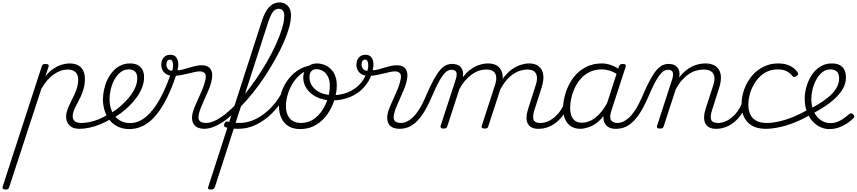

<svg xmlns="http://www.w3.org/2000/svg" viewBox="-151 -1039 7023 1574"><path d="M-107 515Q-120 515 -126.5 508.5Q-133 502 -129 490L191 -494Q196 -506 201.5 -510.5Q207 -515 221 -515Q238 -515 244.5 -509.5Q251 -504 247 -492L221 -413Q254 -454 289 -477Q324 -500 357.5 -509.5Q391 -519 418 -519Q460 -519 488.5 -504Q517 -489 531 -460.5Q545 -432 545 -393Q545 -350 535 -313.5Q525 -277 510 -245.5Q495 -214 480 -186.5Q465 -159 455 -134Q445 -109 445 -85Q445 -60 462.5 -45.5Q480 -31 516 -31Q525 -31 529 -23.5Q533 -16 531.5 -7Q530 2 522 9.5Q514 17 500 17Q446 17 418.5 -11Q391 -39 391 -81Q391 -109 401 -137.5Q411 -166 425.5 -195Q440 -224 455 -255Q470 -286 480 -319Q490 -352 490 -387Q490 -426 468 -447.5Q446 -469 404 -469Q378 -469 350 -460Q322 -451 293.5 -432Q265 -413 238.5 -383Q212 -353 188 -311L-76 496Q-79 506 -85.5 510.5Q-92 515 -107 515Z M499 17Q487 17 483 9.5Q479 2 482 -7Q485 -16 494 -23.5Q503 -31 515 -31Q568 -31 625.5 -49.5Q683 -68 737 -102Q745 -107 752 -103.5Q759 -100 763 -92.5Q767 -85 766.5 -77Q766 -69 758 -64Q715 -38 669.5 -19.5Q624 -1 581 8Q538 17 499 17Z M734 -97Q774 -119 811 -147.5Q848 -176 878 -208Q905 -235 926.5 -265.5Q948 -296 961 -329.5Q974 -363 974 -398Q974 -434 956.5 -452Q939 -470 903 -470Q892 -470 887.5 -477Q883 -484 884.5 -494Q886 -504 893.5 -511.5Q901 -519 914 -519Q956 -519 981.5 -504Q1007 -489 1018.5 -463.5Q1030 -438 1030 -405Q1030 -363 1014 -322Q998 -281 972 -244.5Q946 -208 914 -176Q880 -141 839 -111Q798 -81 754 -56Z M909 19Q871 19 837.5 8Q804 -3 777.5 -24.5Q751 -46 732.5 -76Q714 -106 703.5 -143.5Q693 -181 693 -224Q693 -263 702 -305Q711 -347 729 -385Q747 -423 774 -453.5Q801 -484 836 -501.5Q871 -519 914 -519Q923 -519 926.5 -511.5Q930 -504 928 -494Q926 -484 919.5 -477Q913 -470 904 -470Q866 -470 836.5 -446.5Q807 -423 787 -386Q767 -349 757 -307Q747 -265 747 -227Q747 -183 759 -146.5Q771 -110 793 -84Q815 -58 846 -44Q877 -30 916 -30Q983 -30 1044 -80Q1105 -130 1158.5 -225.5Q1212 -321 1257 -457Q1260 -465 1268 -467.5Q1276 -470 1284.5 -467Q1293 -464 1297.5 -457Q1302 -450 1299 -440Q1250 -289 1191.5 -187Q1133 -85 1063 -33Q993 19 909 19Z M1524 17Q1496 17 1474 8.5Q1452 0 1439 -18Q1426 -36 1423.5 -63.5Q1421 -91 1433 -130Q1441 -154 1454 -184Q1467 -214 1482 -246Q1497 -278 1510 -311Q1523 -344 1530 -373Q1543 -421 1528.5 -437.5Q1514 -454 1488 -454Q1468 -454 1442.5 -448Q1417 -442 1388 -435Q1359 -428 1329 -422.5Q1299 -417 1270 -417Q1238 -417 1215.5 -429.5Q1193 -442 1182 -463Q1171 -484 1171 -507Q1171 -546 1191.5 -568Q1212 -590 1244 -590Q1277 -590 1292.5 -570.5Q1308 -551 1310 -522Q1312 -493 1304 -463Q1325 -463 1349 -469.5Q1373 -476 1399 -484Q1425 -492 1451.5 -498Q1478 -504 1504 -504Q1534 -504 1556 -491Q1578 -478 1586 -447Q1594 -416 1580 -363Q1573 -335 1559.5 -303.5Q1546 -272 1532 -240Q1518 -208 1504.5 -177.5Q1491 -147 1484 -121Q1469 -72 1482.5 -51.5Q1496 -31 1539 -31Q1549 -31 1553 -23.5Q1557 -16 1555.5 -7Q1554 2 1546 9.5Q1538 17 1524 17ZM1261 -458Q1268 -481 1268 -502Q1268 -523 1262 -536.5Q1256 -550 1241 -550Q1228 -550 1220.5 -539.5Q1213 -529 1213 -510Q1213 -490 1225 -475Q1237 -460 1261 -458Z M1522 17Q1510 17 1506 9.5Q1502 2 1505 -7Q1508 -16 1517 -23.5Q1526 -31 1538 -31Q1580 -31 1630 -59Q1680 -87 1733.5 -135.5Q1787 -184 1840 -247.5Q1893 -311 1943 -383Q1993 -455 2036 -529.5Q2079 -604 2111 -674.5Q2143 -745 2161 -805Q2179 -865 2179 -908Q2179 -921 2187 -927.5Q2195 -934 2206 -934Q2217 -934 2225.5 -927.5Q2234 -921 2234 -908Q2234 -867 2218.5 -811.5Q2203 -756 2175 -692Q2147 -628 2108.5 -558.5Q2070 -489 2025 -420Q1980 -351 1929 -286.5Q1878 -222 1825 -167.5Q1772 -113 1719.5 -71Q1667 -29 1617 -6Q1567 17 1522 17Z M1578 515Q1567 515 1559 510.5Q1551 506 1556 494L1996 -868Q2022 -947 2057 -983Q2092 -1019 2141 -1019Q2169 -1019 2190.5 -1005.5Q2212 -992 2223.5 -968Q2235 -944 2235 -909Q2235 -897 2226.5 -890.5Q2218 -884 2207 -884Q2196 -884 2188 -890.5Q2180 -897 2180 -909Q2180 -929 2174 -941.5Q2168 -954 2158 -960.5Q2148 -967 2133 -967Q2116 -967 2101.5 -956.5Q2087 -946 2074 -922Q2061 -898 2048 -859L1610 496Q1605 506 1598.5 510.5Q1592 515 1578 515ZM1803 17Q1771 17 1741 13Q1711 9 1695 3Q1687 0 1686 -8.5Q1685 -17 1689 -26Q1693 -35 1699.5 -40.5Q1706 -46 1715 -42Q1728 -39 1754.5 -35Q1781 -31 1809 -31Q1821 -31 1826.5 -23.5Q1832 -16 1831 -6.5Q1830 3 1823 10Q1816 17 1803 17Z M1803 17Q1794 17 1789.5 10Q1785 3 1785.5 -6.5Q1786 -16 1792.5 -23.5Q1799 -31 1811 -31Q1879 -31 1942 -61.5Q2005 -92 2059 -144.5Q2113 -197 2152 -265Q2157 -273 2166.5 -271Q2176 -269 2182 -261.5Q2188 -254 2181 -243Q2136 -166 2076 -107.5Q2016 -49 1947 -16Q1878 17 1803 17Z M2309 19Q2253 19 2214.5 -4.5Q2176 -28 2156 -70.5Q2136 -113 2136 -168Q2136 -223 2156 -282.5Q2176 -342 2215 -392.5Q2254 -443 2312 -475Q2370 -507 2446 -507Q2457 -507 2458.5 -499Q2460 -491 2456 -483.5Q2452 -476 2444 -476Q2395 -476 2355.5 -456.5Q2316 -437 2285.5 -404Q2255 -371 2234.5 -331Q2214 -291 2203.5 -249Q2193 -207 2193 -170Q2193 -128 2207 -96.5Q2221 -65 2248.5 -48Q2276 -31 2315 -31Q2375 -31 2419 -61Q2463 -91 2493 -138Q2523 -185 2538 -237.5Q2553 -290 2553 -334Q2553 -381 2537 -412Q2521 -443 2495.5 -457.5Q2470 -472 2443 -472Q2430 -472 2424 -479Q2418 -486 2419 -495.5Q2420 -505 2426.5 -512Q2433 -519 2446 -519Q2490 -519 2527.5 -498.5Q2565 -478 2587.5 -438Q2610 -398 2610 -339Q2610 -298 2598.5 -249.5Q2587 -201 2563.5 -153.5Q2540 -106 2504 -67Q2468 -28 2419.5 -4.5Q2371 19 2309 19Z M2574 -216Q2522 -216 2478.5 -230Q2435 -244 2403 -269.5Q2371 -295 2353 -329.5Q2335 -364 2335 -405Q2335 -429 2343 -450Q2351 -471 2365 -486Q2379 -501 2399.5 -510Q2420 -519 2444 -519Q2457 -519 2463 -512Q2469 -505 2468.5 -495.5Q2468 -486 2461.5 -479Q2455 -472 2443 -472Q2414 -472 2400 -454Q2386 -436 2386 -407Q2386 -364 2410.5 -330.5Q2435 -297 2479 -278Q2523 -259 2579 -259Q2643 -259 2698 -281Q2753 -303 2793 -343Q2833 -383 2853 -437Q2857 -449 2869.5 -452.5Q2882 -456 2891.5 -452.5Q2901 -449 2898 -437Q2877 -370 2830 -320Q2783 -270 2717 -243Q2651 -216 2574 -216Z M3124 17Q3096 17 3074 8.5Q3052 0 3039 -18Q3026 -36 3023.5 -63.5Q3021 -91 3033 -130Q3041 -154 3054 -184Q3067 -214 3082 -246Q3097 -278 3110 -311Q3123 -344 3130 -373Q3143 -421 3128.5 -437.5Q3114 -454 3088 -454Q3068 -454 3042.5 -448Q3017 -442 2988 -435Q2959 -428 2929 -422.5Q2899 -417 2870 -417Q2838 -417 2815.5 -429.5Q2793 -442 2782 -463Q2771 -484 2771 -507Q2771 -546 2791.5 -568Q2812 -590 2844 -590Q2877 -590 2892.5 -570.5Q2908 -551 2910 -522Q2912 -493 2904 -463Q2925 -463 2949 -469.5Q2973 -476 2999 -484Q3025 -492 3051.5 -498Q3078 -504 3104 -504Q3134 -504 3156 -491Q3178 -478 3186 -447Q3194 -416 3180 -363Q3173 -335 3159.5 -303.5Q3146 -272 3132 -240Q3118 -208 3104.5 -177.5Q3091 -147 3084 -121Q3069 -72 3082.5 -51.5Q3096 -31 3139 -31Q3149 -31 3153 -23.5Q3157 -16 3155.5 -7Q3154 2 3146 9.5Q3138 17 3124 17ZM2861 -458Q2868 -481 2868 -502Q2868 -523 2862 -536.5Q2856 -550 2841 -550Q2828 -550 2820.5 -539.5Q2813 -529 2813 -510Q2813 -490 2825 -475Q2837 -460 2861 -458Z M3123 17Q3114 17 3110.5 9.5Q3107 2 3109.5 -7Q3112 -16 3119 -23.5Q3126 -31 3138 -31Q3154 -31 3176 -39Q3198 -47 3224 -68.5Q3250 -90 3279 -133Q3308 -176 3338 -246Q3374 -330 3402.5 -382.5Q3431 -435 3456 -464Q3481 -493 3505 -504Q3529 -515 3555 -515Q3566 -515 3569 -508Q3572 -501 3570 -491.5Q3568 -482 3562.5 -474.5Q3557 -467 3549 -467Q3531 -467 3513 -455Q3495 -443 3476 -416.5Q3457 -390 3435.5 -347.5Q3414 -305 3388 -244Q3353 -163 3319.5 -111.5Q3286 -60 3253 -32Q3220 -4 3188 6.5Q3156 17 3123 17Z M3485 15Q3473 15 3465.5 10Q3458 5 3461 -7L3583 -381Q3598 -426 3590 -446.5Q3582 -467 3552 -467Q3541 -467 3535.5 -474.5Q3530 -482 3530.5 -491.5Q3531 -501 3538 -508Q3545 -515 3557 -515Q3579 -515 3596.5 -508.5Q3614 -502 3626 -489Q3638 -476 3643 -456.5Q3648 -437 3644 -412V-407Q3669 -440 3696 -461.5Q3723 -483 3749.5 -495.5Q3776 -508 3801.5 -513.5Q3827 -519 3850 -519Q3901 -519 3931.5 -495Q3962 -471 3969 -426Q3976 -381 3954 -317L3852 -4Q3849 6 3843 10.5Q3837 15 3822 15Q3810 15 3802.5 10Q3795 5 3798 -6L3906 -339Q3919 -376 3917 -405.5Q3915 -435 3895.5 -452Q3876 -469 3835 -469Q3807 -469 3778 -460Q3749 -451 3720.5 -431.5Q3692 -412 3665 -381.5Q3638 -351 3615 -308L3516 -4Q3513 6 3506 10.5Q3499 15 3485 15ZM4262 17Q4231 17 4209 6.5Q4187 -4 4176 -25Q4165 -46 4165.5 -76.5Q4166 -107 4179 -148L4240 -339Q4253 -376 4251 -405.5Q4249 -435 4230 -452Q4211 -469 4171 -469Q4143 -469 4113 -459.5Q4083 -450 4053.5 -429.5Q4024 -409 3997 -376.5Q3970 -344 3947 -299H3922Q3946 -363 3979.5 -405.5Q4013 -448 4049.5 -473Q4086 -498 4121.5 -508.5Q4157 -519 4186 -519Q4237 -519 4266.5 -495Q4296 -471 4302.5 -426Q4309 -381 4288 -317L4231 -140Q4213 -84 4223 -57.5Q4233 -31 4278 -31Q4286 -31 4290 -23.5Q4294 -16 4293 -7Q4292 2 4284 9.5Q4276 17 4262 17Z M4262 17Q4252 17 4247 9.5Q4242 2 4244 -7Q4246 -16 4254.5 -23.5Q4263 -31 4278 -31Q4310 -31 4339.5 -43.5Q4369 -56 4395 -78Q4421 -100 4441 -128.5Q4461 -157 4473 -187Q4477 -198 4486 -198.5Q4495 -199 4502.5 -191.5Q4510 -184 4506 -174Q4493 -135 4469.5 -101Q4446 -67 4414.5 -40Q4383 -13 4344.5 2Q4306 17 4262 17Z M4606 17Q4562 17 4530 -3.5Q4498 -24 4481.5 -62Q4465 -100 4465 -151Q4465 -194 4477 -244.5Q4489 -295 4513 -343.5Q4537 -392 4574.5 -431.5Q4612 -471 4664 -495Q4716 -519 4784 -519Q4823 -519 4862.5 -504Q4902 -489 4932 -465L4921 -422Q4880 -450 4847 -460Q4814 -470 4782 -470Q4727 -470 4684.5 -449.5Q4642 -429 4611.5 -395Q4581 -361 4561.5 -319.5Q4542 -278 4532.5 -235.5Q4523 -193 4523 -155Q4523 -117 4533.5 -89.5Q4544 -62 4565.5 -47.5Q4587 -33 4620 -33Q4655 -33 4691 -50Q4727 -67 4763 -105Q4799 -143 4831 -203L4842 -162Q4805 -87 4760.5 -48Q4716 -9 4675 4Q4634 17 4606 17ZM4895 17Q4865 17 4843.5 6.5Q4822 -4 4809.5 -23.5Q4797 -43 4796 -71Q4795 -99 4807 -135L4923 -494Q4928 -506 4934.5 -510.5Q4941 -515 4954 -515Q4972 -515 4977 -507.5Q4982 -500 4977 -488L4860 -128Q4843 -75 4859 -53Q4875 -31 4911 -31Q4920 -31 4923.5 -23.5Q4927 -16 4925.5 -7Q4924 2 4916.5 9.5Q4909 17 4895 17Z M4898 17Q4889 17 4885.5 9.5Q4882 2 4884.5 -7Q4887 -16 4894 -23.5Q4901 -31 4913 -31Q4929 -31 4951 -39Q4973 -47 4999 -68.5Q5025 -90 5054 -133Q5083 -176 5113 -246Q5149 -330 5177.5 -382.5Q5206 -435 5231 -464Q5256 -493 5280 -504Q5304 -515 5330 -515Q5341 -515 5344 -508Q5347 -501 5345 -491.5Q5343 -482 5337.5 -474.5Q5332 -467 5324 -467Q5306 -467 5288 -455Q5270 -443 5251 -416.5Q5232 -390 5210.5 -347.5Q5189 -305 5163 -244Q5128 -163 5094.5 -111.5Q5061 -60 5028 -32Q4995 -4 4963 6.5Q4931 17 4898 17Z M5718 17Q5688 17 5666 6.5Q5644 -4 5632.5 -25Q5621 -46 5621 -76.5Q5621 -107 5634 -148L5696 -339Q5709 -378 5705.5 -407.5Q5702 -437 5680 -453Q5658 -469 5617 -469Q5587 -469 5556 -460Q5525 -451 5495 -431Q5465 -411 5438 -380Q5411 -349 5388 -305L5290 -4Q5287 6 5280.5 10.5Q5274 15 5259 15Q5247 15 5239.5 10Q5232 5 5235 -6L5357 -381Q5372 -426 5364 -446.5Q5356 -467 5326 -467Q5315 -467 5310 -474.5Q5305 -482 5306 -491.5Q5307 -501 5313.5 -508Q5320 -515 5331 -515Q5355 -515 5372.5 -508Q5390 -501 5401.5 -487.5Q5413 -474 5417.5 -455Q5422 -436 5418 -412L5417 -404Q5443 -438 5470 -460Q5497 -482 5525 -495Q5553 -508 5580 -513.5Q5607 -519 5631 -519Q5684 -519 5716.5 -496Q5749 -473 5757 -428Q5765 -383 5744 -317L5687 -138Q5669 -83 5679.5 -57Q5690 -31 5735 -31Q5743 -31 5747 -23.5Q5751 -16 5749.5 -7Q5748 2 5740.5 9.5Q5733 17 5718 17Z M5718 17Q5708 17 5703 9.5Q5698 2 5700 -7Q5702 -16 5710.5 -23.5Q5719 -31 5734 -31Q5766 -31 5795.5 -43.5Q5825 -56 5851 -78Q5877 -100 5897 -128.5Q5917 -157 5929 -187Q5933 -198 5942 -198.5Q5951 -199 5958.5 -191.5Q5966 -184 5962 -174Q5949 -135 5925.5 -101Q5902 -67 5870.5 -40Q5839 -13 5800.5 2Q5762 17 5718 17Z M6129 17Q6028 17 5978 -37Q5928 -91 5928 -179Q5928 -245 5950 -306Q5972 -367 6011.5 -415Q6051 -463 6106.5 -491Q6162 -519 6229 -519Q6286 -519 6326.5 -498.5Q6367 -478 6387 -447Q6394 -438 6391.5 -431Q6389 -424 6379 -415Q6368 -407 6360 -407.5Q6352 -408 6345 -416Q6326 -440 6298.5 -455Q6271 -470 6223 -470Q6168 -470 6124 -445Q6080 -420 6049 -377.5Q6018 -335 6001 -283.5Q5984 -232 5984 -178Q5984 -138 5998.5 -104Q6013 -70 6046.5 -50.5Q6080 -31 6136 -31Q6147 -31 6151 -23.5Q6155 -16 6154 -6.5Q6153 3 6146.5 10Q6140 17 6129 17Z M6125 17Q6116 17 6111.5 10Q6107 3 6108 -6.5Q6109 -16 6116 -23.5Q6123 -31 6134 -31Q6183 -31 6240.5 -44.5Q6298 -58 6359 -83.5Q6420 -109 6478 -143Q6486 -147 6493 -143.5Q6500 -140 6504 -132Q6508 -124 6506.5 -115.5Q6505 -107 6496 -101Q6437 -65 6372.5 -38.5Q6308 -12 6244.5 2.5Q6181 17 6125 17Z M6647 19Q6614 19 6584 7Q6554 -5 6528.5 -27Q6503 -49 6484.5 -79.5Q6466 -110 6456 -148Q6446 -186 6446 -230Q6446 -279 6460.5 -329.5Q6475 -380 6503 -423Q6531 -466 6572.5 -492.5Q6614 -519 6668 -519Q6711 -519 6736.5 -503.5Q6762 -488 6773 -462.5Q6784 -437 6784 -405Q6784 -352 6756 -306.5Q6728 -261 6684 -222.5Q6640 -184 6588.5 -152.5Q6537 -121 6490 -97L6473 -136Q6513 -158 6557.5 -184.5Q6602 -211 6640.5 -243Q6679 -275 6703.5 -313.5Q6728 -352 6728 -397Q6728 -433 6710.5 -451.5Q6693 -470 6656 -470Q6618 -470 6589 -446Q6560 -422 6540 -384.5Q6520 -347 6510 -305.5Q6500 -264 6500 -230Q6500 -183 6512.5 -146Q6525 -109 6546.5 -83Q6568 -57 6596.5 -43.5Q6625 -30 6657 -30Q6684 -30 6708 -38Q6732 -46 6757.5 -62.5Q6783 -79 6811 -104Q6820 -111 6828 -110Q6836 -109 6842 -103Q6849 -96 6851.5 -87Q6854 -78 6844 -69Q6822 -47 6791.5 -26.5Q6761 -6 6725 6.5Q6689 19 6647 19Z"/></svg>

Font: Playwrite RO ExtraLight
Style: Regular
Weight: 250
Version: Version 1.002